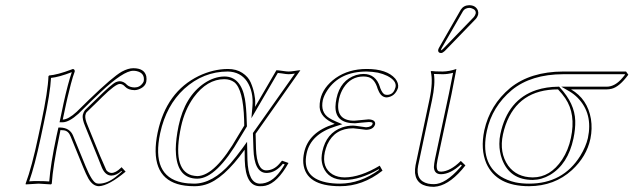

<svg xmlns="http://www.w3.org/2000/svg" viewBox="-20 -703 2425 735"><path d="M266.1 -429.2Q259.3 -411.6 251.2 -380.9Q243.2 -350.1 238.3 -328.6L233.4 -307.1L220.2 -245.1Q242.2 -246.1 273.4 -274.9L321.3 -321.8Q411.1 -408.7 446.3 -428.7Q470.7 -441.9 490.2 -441.9Q532.7 -441.9 540 -411.1Q542 -400.9 540 -390.1Q535.6 -369.6 509.3 -360.4Q501.5 -357.9 495.1 -357.9Q470.7 -358.4 459 -371.1Q450.2 -381.3 439 -381.8Q422.4 -381.8 371.1 -331.5Q363.8 -324.7 356.4 -316.9L312 -273.9Q308.1 -270 306.6 -261.2Q304.7 -248 315.4 -223.1L362.8 -106.9Q385.7 -53.7 387.2 -51.3Q395.5 -41.5 406.7 -41Q422.9 -41 442.9 -60.5Q444.8 -62.5 445.3 -63L460.9 -45.9Q396.5 7.8 358.9 9.8Q335.4 9.8 318.4 -19.5Q309.6 -35.2 298.3 -63L250.5 -180.2Q242.2 -202.1 224.1 -204.1Q218.3 -204.6 211.4 -205.1L206.5 -180.2Q182.6 -66.9 178.2 0L175.3 2.9Q173.3 2.9 127.9 0L78.6 2.9L78.1 0Q102.1 -64.5 126.5 -180.2L138.2 -234.9Q163.6 -355 165.5 -411.1L168 -414.1Q199.7 -416.5 253.9 -437Q257.3 -438.5 259.3 -439Q267.1 -437 266.1 -429.2ZM254.9 -426.8Q205.6 -407.7 175.3 -404.8Q172.4 -347.2 147.9 -232.9L136.2 -177.7Q112.8 -67.9 91.8 -8.8Q108.4 -10.3 127.9 -9.8Q151.9 -9.8 168.5 -8.3Q173.3 -73.7 196.3 -182.1L203.6 -214.8H211.4Q247.6 -213.4 259.8 -183.6L307.6 -66.9Q332.5 -6.8 349.1 -1.5Q354 0 358.9 0Q390.1 0 422.4 -25.4Q434.1 -34.7 446.8 -46.4L444.8 -48.8Q425.8 -31.2 406.7 -30.8Q383.8 -30.8 370.6 -60.1Q368.2 -65.9 362.8 -79.6Q356.9 -95.2 353.5 -103L306.2 -219.2Q293.9 -248 296.9 -263.2Q300.3 -275.4 305.2 -281.2L349.6 -324.2Q406.7 -380.9 423.8 -388.7Q432.1 -392.1 439 -392.1Q454.6 -391.1 466.3 -377.9Q476.6 -368.7 495.1 -368.2Q515.1 -368.2 526.9 -385.3Q529.3 -389.2 530.3 -392.1Q535.2 -423.3 503.4 -430.7Q496.6 -432.1 490.2 -432.1Q452.6 -432.1 365.7 -350.6Q350.6 -336.4 328.1 -314.9L280.3 -267.6Q244.6 -235.4 220.2 -234.9H208L223.6 -309.1Q240.2 -384.3 254.9 -426.8Z M915 -222.2 914.6 -243.2Q911.1 -360.8 877 -388.2Q860.8 -399.9 838.9 -399.9Q772.9 -399.9 721.7 -330.6Q687.5 -283.2 673.3 -219.2Q638.2 -55.2 712.9 -32.2Q724.1 -29.3 735.8 -28.8Q804.2 -30.8 890.1 -181.2ZM958.5 -190.9 960 -132.8Q963.4 -51.8 998.5 -50.8Q1027.3 -50.8 1048.8 -75.2Q1054.2 -81.5 1059.6 -87.9L1084.5 -79.1Q1042 -2.9 996.6 7.8Q985.8 10.3 974.6 9.8Q919.9 9.8 917 -88.9Q917 -90.3 917 -90.8L916.5 -129.9Q835.4 -16.6 766.1 3.9Q744.6 10.3 722.7 9.8Q578.1 9.8 575.7 -122.6Q575.2 -156.2 583.5 -195.8Q616.7 -351.6 740.7 -412.1Q795.9 -438.5 852.1 -439Q884.8 -439 907.5 -424.1Q930.2 -409.2 939.5 -387.9Q948.7 -366.7 953.1 -345.2Q957.5 -323.7 957 -309.1L956.5 -293.9L1038.1 -434.1Q1045.4 -434.1 1061.5 -431.6Q1077.6 -429.2 1085 -429.2Q1092.8 -429.2 1108.9 -431.6Q1123.5 -434.1 1129.9 -434.1ZM925.3 -219.2 898.9 -175.8Q809.1 -20 735.8 -19Q661.6 -19 653.8 -110.4Q652.8 -121.1 652.8 -131.8Q653.3 -171.4 663.6 -221.2Q687.5 -334 762.7 -384.8Q800.3 -409.7 838.9 -410.2Q901.9 -410.2 917.5 -324.7Q922.9 -293 924.3 -243.2ZM948.2 -193.8 1108.9 -421.4Q1093.3 -418.9 1085 -418.9Q1076.2 -418.9 1059.1 -421.9Q1048.3 -423.3 1043.5 -423.8L942.4 -250.5L946.3 -294.9Q951.2 -352.1 925.3 -391.6Q899.9 -428.2 852.1 -429.2Q758.3 -429.2 685.1 -362.8Q616.2 -299.3 593.3 -193.8Q558.1 -29.3 676.8 -4.4Q698.2 0 722.7 0Q793.9 0 862.8 -78.1Q884.3 -103 908.2 -135.7L925.8 -160.2L927.2 -91.3Q930.2 -1 974.6 0Q1019 0 1053.7 -48.8Q1062 -60.5 1069.8 -73.7L1063 -76.2Q1035.2 -42 1002.4 -41Q1000 -41 998.5 -41Q953.1 -42.5 950.2 -132.8Z M1223.6 -121.1Q1210.9 -61 1253.4 -35.2Q1273.4 -23.9 1299.8 -23.9Q1359.4 -24.4 1433.6 -68.8L1444.3 -49.8Q1367.7 10.3 1281.7 9.8Q1149.9 9.8 1141.1 -78.1Q1139.6 -97.7 1144 -118.2Q1160.6 -197.3 1258.8 -228Q1260.7 -228.5 1261.2 -229Q1206.1 -252.4 1203.6 -293Q1203.1 -306.6 1206.1 -321.8Q1216.3 -369.1 1265.1 -404.3Q1314.9 -439 1383.8 -439Q1460.9 -439 1493.2 -401.9Q1506.8 -384.8 1503.9 -367.2Q1492.7 -333.5 1460.9 -330.1Q1439 -330.1 1428.2 -357.4Q1427.2 -360.4 1425.8 -362.8Q1415 -400.4 1390.6 -407.7Q1381.8 -410.2 1371.6 -410.2Q1323.2 -410.2 1295.4 -367.2Q1283.2 -348.1 1277.8 -324.2Q1261.7 -249 1322.3 -241.7Q1330.6 -240.7 1338.9 -241.2Q1339.4 -241.2 1350.1 -242.2Q1386.7 -246.1 1391.1 -246.1Q1418.5 -244.6 1416 -227.1Q1409.7 -206.5 1381.3 -206.1Q1377.4 -206.1 1357.9 -209Q1336.9 -211.9 1332 -211.9Q1261.7 -211.9 1232.9 -149.9Q1227.1 -135.7 1223.6 -121.1ZM1213.9 -123Q1229 -193.8 1290 -215.3Q1310.1 -222.2 1332 -222.2Q1338.4 -222.2 1363.3 -218.3Q1378.4 -216.3 1381.3 -215.8Q1402.8 -216.8 1406.2 -229Q1407.2 -233.4 1403.3 -234.4Q1401.4 -234.9 1399.9 -235.4Q1395.5 -235.8 1391.1 -235.8Q1389.2 -235.8 1362.8 -233.4Q1341.3 -231.4 1338.9 -231Q1264.6 -231 1264.2 -293Q1264.2 -294.4 1264.2 -294.9Q1264.6 -309.6 1268.1 -326.2Q1282.7 -396 1342.8 -415.5Q1357.9 -419.9 1371.6 -419.9Q1418.9 -419.9 1434.6 -369.6Q1435.1 -367.7 1435.5 -366.2Q1444.3 -343.3 1454.6 -340.8Q1458 -340.3 1460.9 -339.8Q1485.4 -339.8 1492.7 -365.2Q1493.2 -367.7 1494.1 -369.1Q1499.5 -393.6 1462.4 -412.6Q1446.3 -420.4 1426.8 -424.8Q1406.2 -428.7 1383.8 -429.2Q1280.8 -429.2 1232.9 -356.9Q1220.2 -337.4 1215.8 -319.8Q1206.1 -272.9 1239.7 -251.5Q1250.5 -244.6 1265.1 -238.3L1290.5 -227.5L1264.2 -219.2Q1169.4 -189.5 1153.8 -115.7Q1134.8 -25.4 1226.6 -5.4Q1228 -4.9 1228.5 -4.9Q1252.4 0 1281.7 0Q1359.4 -0.5 1431.2 -52.7L1429.7 -55.2Q1357.9 -14.2 1299.8 -14.2Q1237.3 -14.2 1217.3 -63.5Q1210.9 -80.1 1210.9 -98.1Q1211.4 -110.8 1213.9 -123Z M1624 -321.8Q1638.7 -391.6 1628.9 -429.2L1631.3 -431.2Q1643.1 -429.2 1674.8 -429.2Q1700.2 -429.7 1727.1 -439Q1727.1 -438 1708.5 -342.8L1654.8 -90.8Q1646.5 -51.8 1660.6 -46.9Q1664.6 -45.9 1668.5 -45.9Q1703.6 -46.9 1744.1 -86.9L1761.7 -69.8Q1707 0 1655.3 10.3Q1647.5 11.7 1641.1 12.2Q1574.7 12.2 1568.8 -40.5Q1567.9 -55.2 1570.8 -70.8ZM1775.9 -683.1Q1800.3 -683.1 1809.1 -663.6Q1812 -655.8 1810.5 -647.9Q1807.6 -637.2 1800.8 -629.9L1682.6 -507.8Q1674.8 -500.5 1668.9 -500Q1657.7 -500 1657.2 -509.8Q1657.2 -511.7 1657.7 -513.2Q1658.7 -517.1 1662.1 -522.9L1744.1 -666Q1754.9 -682.6 1775.9 -683.1ZM1633.8 -319.8 1580.6 -68.8Q1569.8 -11.2 1619.1 0Q1629.9 2 1641.1 2Q1685.1 2 1741.2 -61.5Q1745.1 -65.9 1748 -69.3L1744.1 -73.2Q1704.1 -36.6 1668.5 -36.1Q1643.1 -36.1 1641.1 -61.5Q1641.1 -63.5 1641.1 -64.5Q1641.6 -75.2 1645 -93.3L1698.7 -345.2Q1704.1 -371.1 1714.4 -424.3Q1693.8 -418.9 1674.8 -418.9Q1659.2 -418.9 1641.1 -419.9Q1647 -382.3 1633.8 -319.8ZM1775.9 -672.9Q1760.3 -671.9 1752.9 -661.1L1670.4 -518.1Q1668.5 -513.7 1667.5 -510.7Q1667.5 -510.7 1667.5 -510.3H1668.5Q1671.9 -512.2 1675.3 -515.1L1793.5 -637.2Q1798.3 -642.6 1800.8 -650.4Q1803.7 -665 1786.6 -670.9Q1781.2 -672.9 1775.9 -672.9Z M2019.5 -23.9Q2086.4 -23.9 2131.8 -91.8Q2155.8 -128.4 2165.5 -174.8Q2185.1 -266.6 2144 -326.7Q2132.8 -343.3 2116.2 -360.8Q1963.9 -360.8 1915.5 -224.6Q1909.2 -206.5 1905.3 -188Q1890.6 -118.7 1925.3 -68.8Q1958 -24.4 2019.5 -23.9ZM2302.2 -360.8H2166Q2229 -324.2 2242.2 -247.6Q2248 -210.4 2240.2 -171.9Q2225.6 -103.5 2169.4 -51.8Q2102.5 9.3 2005.4 9.8Q1880.9 9.8 1841.8 -77.6Q1818.8 -131.3 1834 -204.1Q1855.5 -301.3 1933.1 -366.2Q2010.3 -428.7 2135.7 -429.2H2376.5L2385.3 -417Q2351.1 -370.6 2321.8 -363.3Q2312 -360.8 2302.2 -360.8ZM2019.5 -14.2Q1931.6 -14.2 1901.9 -93.3Q1891.6 -121.6 1891.6 -152.3Q1891.6 -172.4 1895.5 -189.9Q1923.3 -321.8 2033.7 -358.4Q2071.8 -370.6 2116.2 -371.1H2120.6L2123.5 -367.7Q2180.2 -306.6 2182.1 -240.7Q2183.1 -210 2175.3 -172.9Q2154.3 -74.2 2085.4 -33.2Q2053.2 -14.6 2019.5 -14.2ZM2302.2 -371.1Q2335 -371.1 2363.8 -406.2Q2368.2 -411.6 2372.6 -417L2371.6 -418.9H2135.7Q2013.2 -418.5 1939.5 -358.4Q1863.8 -294.9 1843.8 -202.1Q1817.4 -79.1 1897 -27.3Q1921.4 -12.2 1953.1 -4.9Q1977.1 0 2005.4 0Q2134.8 0 2201.2 -106Q2222.7 -141.1 2230.5 -174.3Q2250.5 -268.1 2191.4 -328.6Q2177.2 -342.8 2161.1 -352.5L2128.9 -371.1Z"/></svg>

Font: Linux Biolinum Outline O
Style: Italic
Weight: 400
Italic angle: -12°
Designer: Philipp H. Poll
Foundry: Philipp H. Poll
Version: Version 0.6.2